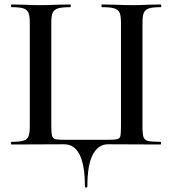

<svg xmlns="http://www.w3.org/2000/svg" viewBox="-20 -645 770 857"><path d="M266 -1 32 0Q29 0 29 -6Q29 -12 32 -12Q68 -12 84.5 -17Q101 -22 107 -36.5Q113 -51 113 -81V-544Q113 -574 107 -588Q101 -602 84.5 -607.5Q68 -613 32 -613Q29 -613 29 -619Q29 -625 32 -625L85 -624Q129 -622 156 -622Q190 -622 238 -624L294 -625Q296 -625 296 -619Q296 -613 294 -613Q256 -613 238.5 -607.5Q221 -602 215 -588Q209 -574 209 -544V-83Q209 -50 212.5 -38.5Q216 -27 226.5 -24Q237 -21 270 -21H457Q492 -21 503.5 -24Q515 -27 517.5 -38Q520 -49 520 -83V-544Q520 -574 514 -588Q508 -602 490.5 -607.5Q473 -613 435 -613Q433 -613 433 -619Q433 -625 435 -625L491 -624Q541 -622 573 -622Q600 -622 644 -624L697 -625Q700 -625 700 -619Q700 -613 697 -613Q661 -613 644.5 -607.5Q628 -602 622 -588Q616 -574 616 -544V-81Q616 -46 620.5 -33Q625 -20 640 -16Q655 -12 696 -12Q699 -12 699 -6Q699 0 696 0L462 -1Q419 -1 394.5 44.5Q370 90 370 187Q370 192 364.5 192Q359 192 359 187Q359 -1 266 -1Z"/></svg>

Font: Cormorant SC SemiBold
Style: Regular
Weight: 600
Designer: Christian Thalmann (Catharsis Fonts)
Version: Version 3.000